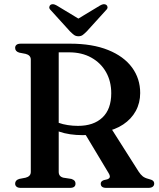

<svg xmlns="http://www.w3.org/2000/svg" viewBox="-20 -912 772 932"><path d="M660.5 -460.5Q660.5 -412.5 639 -373.2Q617.5 -334 578 -307.8Q538.5 -281.5 484.5 -271.5Q466 -268 449.8 -264.5Q433.5 -261 417.2 -258.5Q401 -256 381 -256Q349.5 -256 320.8 -260.2Q292 -264.5 268 -272.8Q244 -281 226.5 -292.5L230 -333.5Q244.5 -323 264.8 -315.8Q285 -308.5 309 -304.8Q333 -301 358.5 -301Q434.5 -301 477.2 -341.5Q520 -382 520 -459.5Q520 -517 494.8 -561.8Q469.5 -606.5 423.5 -632.2Q377.5 -658 315 -658H265V-77.5Q265 -66.5 270.5 -59.5Q276 -52.5 287.5 -49.5L326.5 -43.5Q338 -39.5 342.2 -34.2Q346.5 -29 346.5 -20.5Q346.5 0 319.5 0H81Q67 0 60.2 -5.8Q53.5 -11.5 53.5 -20.5Q53.5 -37.5 73.5 -43.5L104.5 -49.5Q116.5 -52.5 123 -59.5Q129.5 -66.5 129.5 -77.5V-623Q129.5 -633.5 123 -640.5Q116.5 -647.5 104.5 -650.5L73.5 -656.5Q53.5 -662.5 53.5 -679.5Q53.5 -689 60.2 -694.5Q67 -700 81 -700H319.5Q429 -700 505 -669.2Q581 -638.5 620.8 -584.5Q660.5 -530.5 660.5 -460.5ZM385.5 -274.5 519 -290 653 -79Q662.5 -64.5 672.8 -56.2Q683 -48 701 -43.5Q717.5 -39.5 723 -34.2Q728.5 -29 728.5 -20.5Q728.5 -11.5 721.5 -5.8Q714.5 0 700 0H496Q469 0 469 -20.5Q469 -26.5 472.5 -30.5Q476 -34.5 483.5 -37.5L500.5 -41.5Q511.5 -45.5 513 -52.5Q514.5 -59.5 507 -72ZM385 -807 255 -885.5Q236 -896.5 224.5 -888Q220 -884 219.2 -877Q218.5 -870 226.5 -862.5L320 -759.5Q330.5 -749 339.2 -742.5Q348 -736 361 -736Q373.5 -736 382 -742.5Q390.5 -749 401 -759.5L494.5 -862.5Q502.5 -870 502 -877Q501.5 -884 496.5 -888Q485 -896.5 466 -885.5L336 -807Z"/></svg>

Font: Fraunces Medium
Style: Regular
Weight: 500
Version: Version 1.000;[b76b70a41]